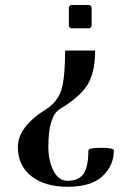

<svg xmlns="http://www.w3.org/2000/svg" viewBox="-20 -630 515 750"><path d="M328.1 -610.4H258.8C256.2 -610.4 253.9 -609.2 252 -606.9C250 -604.7 249 -602.2 249 -599.6V-530.3C249 -527.7 250 -525.2 252 -522.9C253.9 -520.7 256.2 -519.5 258.8 -519.5H328.1C330.7 -519.5 333 -520.7 335 -522.9C336.9 -525.2 337.9 -527.7 337.9 -530.3V-599.6C337.9 -602.2 336.9 -604.7 335 -606.9C333 -609.2 330.7 -610.4 328.1 -610.4ZM351.6 -432.6H234.4C234.4 -361.7 229.5 -310.5 219.7 -279.3C210 -248 190.4 -223 161.1 -204.1C86.9 -157.9 49.8 -108.4 49.8 -55.7C49.8 -7.5 67.4 30.4 102.5 58.1C137.7 85.8 184.9 99.6 244.1 99.6C306 99.6 351.6 85.6 380.9 57.6C410.2 29.6 424.8 -3.6 424.8 -42C424.8 -49.2 408.9 -52.7 377 -52.7C342.4 -52.7 325.2 -49.2 325.2 -42C325.2 -0.3 319 29.8 306.6 48.3C294.3 66.9 273.4 76.2 244.1 76.2C220.7 76.2 202.3 63.2 189 37.1C175.6 11.1 168.9 -20.2 168.9 -56.6C168.9 -136.7 183.9 -185.9 213.9 -204.1C267.9 -236.7 304.4 -269 323.2 -301.3C342.1 -333.5 351.6 -377.3 351.6 -432.6Z"/></svg>

Font: TriodPostnaja
Style: Medium
Weight: 500
Version: 20110805; ttfautohint (v0.96) -l 8 -r 50 -G 200 -x 14 -w "G"